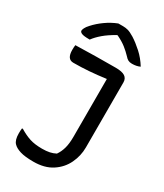

<svg xmlns="http://www.w3.org/2000/svg" viewBox="-233 -1026 967 1134"><g transform="rotate(30 250.0 -459.0)"><path d="M202 -72Q231 -72 252.5 -76.5Q274 -81 293 -91Q310 -115 319 -147Q328 -179 328 -225V-619L327 -620Q268 -612 215 -608Q162 -604 108 -604Q65 -604 65 -667Q65 -677 65.5 -685Q66 -693 67 -700Q136 -702 203 -703Q270 -704 340 -704Q384 -704 403.5 -691Q423 -678 423 -651V-208Q423 -151 398 -98.5Q373 -46 322.5 -13Q272 20 196 20Q138 20 105.5 10Q73 0 57 -17Q38 -36 38 -82Q38 -94 38.5 -102Q39 -110 40 -117H46Q84 -94 118 -83Q152 -72 202 -72ZM223 -938H255Q273 -938 289.5 -933.5Q306 -929 334 -912Q367 -891 402.5 -859Q438 -827 465 -783Q442 -772 411 -772Q395 -772 384.5 -777.5Q374 -783 363 -796Q342 -818 318 -837Q294 -856 255 -875H251Q204 -849 173 -822.5Q142 -796 124 -771H118Q83 -771 69 -777Q55 -783 55 -793Q55 -799 61 -811.5Q67 -824 82 -840Q109 -870 145.5 -896Q182 -922 223 -938Z"/></g></svg>

Font: Recursive Sn Csl St
Style: Regular
Weight: 400
Version: Version 1.079;hotconv 1.0.112;makeotfexe 2.5.65598; ttfautoh